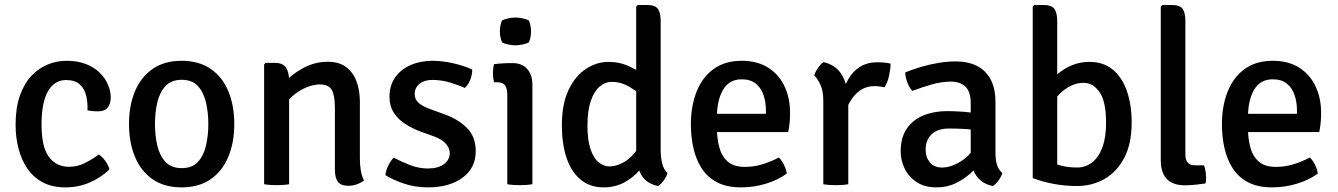

<svg xmlns="http://www.w3.org/2000/svg" viewBox="-20 -756 5492 788"><path d="M339 -303Q340.5 -335.5 333.5 -364Q326.5 -392.5 307 -410Q287.5 -427.5 251 -427.5Q203.5 -427.5 177 -381.8Q150.5 -336 150.5 -244Q150.5 -154 180.2 -112.8Q210 -71.5 263.5 -71.5Q298 -71.5 328.8 -87Q359.5 -102.5 385.5 -122Q399 -113.5 412.2 -95.5Q425.5 -77.5 429 -60.5Q395 -27.5 348.5 -7.2Q302 13 248 13Q194.5 13 155.8 -7.5Q117 -28 92.5 -63.8Q68 -99.5 56 -146Q44 -192.5 44 -244Q44 -313 61.5 -363Q79 -413 109 -444.8Q139 -476.5 176.2 -491.5Q213.5 -506.5 253.5 -506.5Q299 -506.5 333 -493Q367 -479.5 389.5 -457.2Q412 -435 423.2 -408.5Q434.5 -382 434.5 -356Q434.5 -330 422 -314.5Q409.5 -299 382 -299Q359 -299 339 -303Z M941.5 -247Q941.5 -170.5 916.8 -111.8Q892 -53 844 -20Q796 13 725 13Q654 13 606 -20.5Q558 -54 533.8 -112.8Q509.5 -171.5 509.5 -247Q509.5 -323 534 -381.5Q558.5 -440 606.5 -473.2Q654.5 -506.5 725 -506.5Q796.5 -506.5 844.8 -473.2Q893 -440 917.2 -381.5Q941.5 -323 941.5 -247ZM616 -247Q616 -200.5 625.5 -159Q635 -117.5 659 -91.8Q683 -66 726 -66Q769 -66 792.5 -91.8Q816 -117.5 825.5 -159Q835 -200.5 835 -247Q835 -293.5 825.5 -335Q816 -376.5 792.5 -402.5Q769 -428.5 726 -428.5Q683 -428.5 659 -402.5Q635 -376.5 625.5 -335Q616 -293.5 616 -247Z M1108.5 -498Q1141 -498 1153.8 -478.5Q1166.5 -459 1166.5 -424.5V0Q1156 2 1142.8 3Q1129.5 4 1115.5 4Q1101.5 4 1088 3Q1074.5 2 1064 0V-491.5L1070 -498ZM1457 -105.5Q1457 -79.5 1460.8 -56.2Q1464.5 -33 1474 -15.5Q1462.5 -6 1445.2 0.2Q1428 6.5 1409 6.5Q1379 6.5 1366.8 -10Q1354.5 -26.5 1354.5 -59V-313.5Q1354.5 -364 1341.8 -386.8Q1329 -409.5 1292 -409.5Q1267 -409.5 1237.8 -397.5Q1208.5 -385.5 1182.5 -363.5Q1156.5 -341.5 1140.5 -311.5V-410.5Q1174 -449 1222.5 -475.8Q1271 -502.5 1325 -502.5Q1371.5 -502.5 1400.5 -480.8Q1429.5 -459 1443.2 -422Q1457 -385 1457 -338.5Z M1562 -37Q1563 -54 1573 -75.2Q1583 -96.5 1596 -109Q1627.5 -92 1663.5 -78.2Q1699.5 -64.5 1736.5 -64.5Q1777.5 -64.5 1801.5 -82Q1825.5 -99.5 1826 -127Q1826 -148 1810 -166Q1794 -184 1763 -195.5L1705 -216.5Q1670.5 -229.5 1641.8 -248.2Q1613 -267 1595.8 -294.2Q1578.5 -321.5 1578.5 -359Q1578.5 -405 1601.5 -438Q1624.5 -471 1664.8 -488.8Q1705 -506.5 1755 -506.5Q1795.5 -506.5 1841.2 -496Q1887 -485.5 1918 -470.5Q1918.5 -458 1914.8 -443.2Q1911 -428.5 1904 -415.8Q1897 -403 1888 -395Q1861.5 -407 1826.5 -417.5Q1791.5 -428 1754 -428Q1721.5 -428 1701.8 -412Q1682 -396 1682 -369.5Q1682 -348.5 1697.2 -334.5Q1712.5 -320.5 1743.5 -309L1805.5 -286.5Q1862 -266 1897.2 -230Q1932.5 -194 1932.5 -135.5Q1932.5 -66.5 1878.5 -26.8Q1824.5 13 1736.5 13Q1684 13 1639.2 -2Q1594.5 -17 1562 -37Z M2165 0Q2154.5 2 2141.2 3Q2128 4 2114 4Q2100 4 2086.5 3Q2073 2 2062 0V-366.5Q2062 -393 2052.8 -405.8Q2043.5 -418.5 2019 -418.5H2007.5Q2003 -437 2003 -455Q2003 -464 2004 -473.2Q2005 -482.5 2007.5 -492.5Q2026.5 -495 2043.2 -496Q2060 -497 2071 -497H2084Q2122 -497 2143.5 -473.2Q2165 -449.5 2165 -408.5ZM2031.5 -627Q2031.5 -638 2033.8 -650.2Q2036 -662.5 2040.5 -672Q2049.5 -677 2065.2 -680.5Q2081 -684 2095.5 -684Q2109.5 -684 2126 -680.5Q2142.5 -677 2150.5 -672Q2155 -662.5 2157.2 -650Q2159.5 -637.5 2159.5 -627Q2159.5 -616.5 2157.2 -604Q2155 -591.5 2150.5 -582.5Q2143.5 -577.5 2126.5 -573.8Q2109.5 -570 2095.5 -570Q2081 -570 2065 -573.5Q2049 -577 2040.5 -582.5Q2036 -591.5 2033.8 -604Q2031.5 -616.5 2031.5 -627Z M2691.5 -140.5Q2691.5 -111.5 2697.5 -86Q2703.5 -60.5 2719.5 -46Q2716 -32 2704.8 -16.2Q2693.5 -0.5 2681 7.5Q2632 -2.5 2611.5 -39.5Q2591 -76.5 2591 -124.5V-729L2597.5 -735.5H2636.5Q2668.5 -735.5 2680 -719.8Q2691.5 -704 2691.5 -669.5ZM2286 -241Q2286 -330 2314 -388Q2342 -446 2385.8 -474Q2429.5 -502 2477 -502Q2525 -502 2565 -482.5Q2605 -463 2640 -437.5L2628.5 -355.5Q2599.5 -378 2564.2 -399Q2529 -420 2491.5 -420Q2463.5 -420 2440.8 -400.5Q2418 -381 2404.5 -341.2Q2391 -301.5 2391 -240Q2391 -181 2403.5 -144Q2416 -107 2436.8 -90Q2457.5 -73 2481 -73Q2506.5 -73 2534 -86.8Q2561.5 -100.5 2585 -129Q2608.5 -157.5 2621.5 -202L2642.5 -125.5Q2633.5 -92 2607.2 -60.2Q2581 -28.5 2543 -7.8Q2505 13 2457.5 13Q2401 13 2362.5 -19.2Q2324 -51.5 2305 -108.8Q2286 -166 2286 -241Z M2880 -214V-289H3123.5V-302Q3123.5 -337 3113.5 -366.2Q3103.5 -395.5 3081.8 -413Q3060 -430.5 3024 -430.5Q2973 -430.5 2947.5 -387.5Q2922 -344.5 2922 -269V-237.5Q2922 -190.5 2931.8 -152.8Q2941.5 -115 2966.5 -93Q2991.5 -71 3037 -71Q3075 -71 3110 -82Q3145 -93 3176.5 -109.5Q3189.5 -97 3198.2 -78.2Q3207 -59.5 3209 -43.5Q3173.5 -17.5 3123.8 -2.2Q3074 13 3021.5 13Q2962 13 2922.2 -8.2Q2882.5 -29.5 2859.2 -66Q2836 -102.5 2825.8 -149Q2815.5 -195.5 2815.5 -246Q2815.5 -320.5 2838.8 -379.5Q2862 -438.5 2908.5 -472.5Q2955 -506.5 3024 -506.5Q3089 -506.5 3133.2 -478Q3177.5 -449.5 3200 -401.2Q3222.5 -353 3222.5 -293.5Q3222.5 -269.5 3220.8 -252.2Q3219 -235 3215 -214Z M3635 -495Q3635 -474 3629.2 -446.5Q3623.5 -419 3610 -397.5Q3600.5 -400 3590 -401.2Q3579.5 -402.5 3569.5 -402.5Q3541 -402.5 3519.8 -390.8Q3498.5 -379 3483.5 -360Q3468.5 -341 3458.2 -318.8Q3448 -296.5 3441.5 -274.5L3426.5 -293.5Q3427 -329 3435.8 -365.2Q3444.5 -401.5 3462.2 -432.2Q3480 -463 3509.5 -481.8Q3539 -500.5 3582 -500.5Q3595.5 -500.5 3608.2 -499.2Q3621 -498 3635 -495ZM3322 -446Q3325.5 -460 3336.5 -476.2Q3347.5 -492.5 3359.5 -501Q3409.5 -490 3433.8 -450.8Q3458 -411.5 3461.5 -352V0Q3451.5 2 3438 3Q3424.5 4 3410.5 4Q3396.5 4 3383 3Q3369.5 2 3359 0V-343Q3359 -383 3347 -408.5Q3335 -434 3322 -446Z M3676.5 -134Q3676.5 -191.5 3701.8 -228.2Q3727 -265 3770.2 -282.5Q3813.5 -300 3868 -300Q3896 -300 3931.2 -297.5Q3966.5 -295 3997 -288V-218.5Q3970.5 -225 3937 -226.8Q3903.5 -228.5 3874.5 -228.5Q3829 -228.5 3804 -205.2Q3779 -182 3779 -141.5Q3779 -111 3796.2 -89.8Q3813.5 -68.5 3846.5 -68.5Q3883 -68.5 3923.5 -93.8Q3964 -119 3992 -168.5L4008 -90Q3990 -69 3963.5 -45Q3937 -21 3902.2 -4Q3867.5 13 3823.5 13Q3774 13 3741.2 -9Q3708.5 -31 3692.5 -64.8Q3676.5 -98.5 3676.5 -134ZM4093.5 -46Q4090 -32 4078.8 -16.2Q4067.5 -0.5 4055 7.5Q4023.5 1 4004 -16Q3984.5 -33 3975.2 -56.8Q3966 -80.5 3964 -107V-332.5Q3964 -379.5 3942.5 -400.2Q3921 -421 3882 -421Q3844.5 -421 3804.5 -409.5Q3764.5 -398 3724.5 -383Q3712.5 -395 3704.2 -416.8Q3696 -438.5 3695 -458.5Q3723 -470.5 3758.5 -481Q3794 -491.5 3831.2 -497.8Q3868.5 -504 3902.5 -504Q3952 -504 3988.5 -486Q4025 -468 4045.2 -431Q4065.5 -394 4065.5 -336.5V-131.5Q4065.5 -103.5 4071 -82.2Q4076.5 -61 4093.5 -46Z M4319 -25H4218.5V-729L4224.5 -735.5H4263Q4295.5 -735.5 4307.2 -719.8Q4319 -704 4319 -669.5ZM4624.5 -253.5Q4624.5 -166 4594 -108Q4563.5 -50 4512.5 -21.2Q4461.5 7.5 4400 7.5Q4352 7.5 4306 -1Q4260 -9.5 4218.5 -25L4269 -104.5Q4300 -86 4331.2 -77.2Q4362.5 -68.5 4401 -68.5Q4435 -68.5 4461.8 -89Q4488.5 -109.5 4504 -150.2Q4519.5 -191 4519.5 -252Q4519.5 -339 4493 -377.5Q4466.5 -416 4428 -416Q4391 -416.5 4355.5 -392.5Q4320 -368.5 4299 -330.5L4284 -415Q4299 -434 4323 -454.2Q4347 -474.5 4379.5 -488.2Q4412 -502 4451.5 -502Q4509 -502 4547.2 -470.2Q4585.5 -438.5 4605 -382.2Q4624.5 -326 4624.5 -253.5Z M4921.5 -77.5Q4925.5 -66.5 4927.8 -53Q4930 -39.5 4930 -25.5Q4930 -20 4929.5 -14Q4929 -8 4927.5 -3Q4910.5 -0.5 4886.8 2Q4863 4.5 4842.5 4.5Q4794 4.5 4769 -21.2Q4744 -47 4744 -98.5V-729L4750.5 -735.5H4789.5Q4822 -735.5 4833.5 -719.8Q4845 -704 4845 -669.5V-121.5Q4845 -99.5 4854.8 -88.5Q4864.5 -77.5 4884.5 -77.5Z M5059.5 -214V-289H5303V-302Q5303 -337 5293 -366.2Q5283 -395.5 5261.2 -413Q5239.5 -430.5 5203.5 -430.5Q5152.5 -430.5 5127 -387.5Q5101.5 -344.5 5101.5 -269V-237.5Q5101.5 -190.5 5111.2 -152.8Q5121 -115 5146 -93Q5171 -71 5216.5 -71Q5254.5 -71 5289.5 -82Q5324.5 -93 5356 -109.5Q5369 -97 5377.8 -78.2Q5386.5 -59.5 5388.5 -43.5Q5353 -17.5 5303.2 -2.2Q5253.5 13 5201 13Q5141.5 13 5101.8 -8.2Q5062 -29.5 5038.8 -66Q5015.5 -102.5 5005.2 -149Q4995 -195.5 4995 -246Q4995 -320.5 5018.2 -379.5Q5041.5 -438.5 5088 -472.5Q5134.5 -506.5 5203.5 -506.5Q5268.5 -506.5 5312.8 -478Q5357 -449.5 5379.5 -401.2Q5402 -353 5402 -293.5Q5402 -269.5 5400.2 -252.2Q5398.5 -235 5394.5 -214Z"/></svg>

Font: Signika Light
Style: Regular
Weight: 400
Version: Version 2.003;gftools[0.9.32]